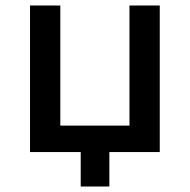

<svg xmlns="http://www.w3.org/2000/svg" viewBox="-20 -552 689 697"><path d="M560 -532V0H377V125H273V0H89V-532H199V-96H450V-532Z"/></svg>

Font: Argentum Sans
Style: Regular
Weight: 400
Designer: Julieta Ulanovsky, Owen Earl, Chris M. Simpson, Rasmus Andersson, Cristiano Sobral
Foundry: The Argentum Sans Project Authors
Version: Version 3.135; ttfautohint (v1.8.4.7-5d5b-dirty)